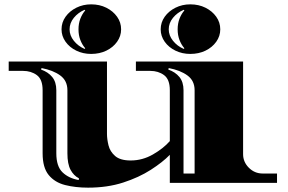

<svg xmlns="http://www.w3.org/2000/svg" viewBox="-20 -841 1324 883"><path d="M385 22Q327 22 279.5 10Q232 -2 204 -36Q176 -70 176 -136V-426Q176 -476 149.5 -495.5Q123 -515 86 -515H20V-558H472V-225Q472 -201 479 -172.5Q486 -144 509.5 -123.5Q533 -103 581 -103Q635 -103 683 -130.5Q731 -158 761 -192V-426Q761 -476 734.5 -495.5Q708 -515 671 -515H605V-558H1098V-132Q1098 -96 1124.5 -69.5Q1151 -43 1188 -43H1254V0H761V-129Q728 -95 673.5 -60Q619 -25 546.5 -1.5Q474 22 385 22ZM342 -13 343 -21Q319 -33 304.5 -60Q290 -87 290 -136V-426Q290 -470 257 -494Q224 -518 171 -528L169 -521Q201 -510 220 -487Q239 -464 239 -426V-136Q239 -76 267.5 -48.5Q296 -21 342 -13ZM824 -43H875V-426Q875 -470 842 -494Q809 -518 756 -528L754 -521Q786 -510 805 -487Q824 -464 824 -426ZM855 -593Q818 -593 787 -608Q756 -623 737.5 -649Q719 -675 719 -706Q719 -738 737.5 -764Q756 -790 787 -805.5Q818 -821 855 -821Q894 -821 925 -805.5Q956 -790 974.5 -764Q993 -738 993 -706Q993 -675 974.5 -649Q956 -623 925 -608Q894 -593 855 -593ZM399 -593Q362 -593 331 -608Q300 -623 281.5 -649Q263 -675 263 -706Q263 -738 281.5 -764Q300 -790 331 -805.5Q362 -821 399 -821Q438 -821 469 -805.5Q500 -790 518.5 -764Q537 -738 537 -706Q537 -675 518.5 -649Q500 -623 469 -608Q438 -593 399 -593ZM369 -616 372 -619Q358 -635 349.5 -657Q341 -679 341 -706Q341 -733 349.5 -755Q358 -777 372 -793L369 -796Q339 -783 319.5 -759Q300 -735 300 -706Q300 -678 319.5 -653.5Q339 -629 369 -616ZM825 -616 828 -619Q814 -635 805.5 -657Q797 -679 797 -706Q797 -733 805.5 -755Q814 -777 828 -793L825 -796Q795 -783 775.5 -759Q756 -735 756 -706Q756 -678 775.5 -653.5Q795 -629 825 -616Z"/></svg>

Font: Diplomata
Style: Regular
Weight: 400
Designer: Eduardo Rodriguez Tunni
Foundry: Eduardo Rodriguez Tunni
Version: Version 1.002; ttfautohint (v1.8.4.7-5d5b);gftools[0.9.23]